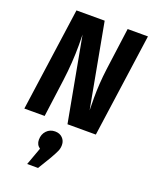

<svg xmlns="http://www.w3.org/2000/svg" viewBox="-181 -790 958 1209"><g transform="rotate(20 297.5 -185.5)"><path d="M498 0H308L204 -563Q205 -540 205 -494Q205 -375 189 -254L155 0H19L116 -693H305L409 -130Q408 -160 408 -214Q408 -310 421 -410L459 -693H595ZM320 135Q320 157 312 175.5Q304 194 283 231L228 322H155L198 204Q172 186 172 153Q172 116 194.5 92.5Q217 69 251 69Q282 69 301 88Q320 107 320 135Z"/></g></svg>

Font: Fira Sans Condensed
Style: Bold Italic
Weight: 700
Width: 3
Italic angle: -8°
Designer: Carrois Corporate & Edenspiekermann AG
Foundry: Carrois Corporate GbR & Edenspiekermann AG
Version: Version 4.203